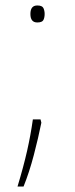

<svg xmlns="http://www.w3.org/2000/svg" viewBox="-20 -552 274 701"><path d="M143 -501Q143 -513 138.5 -522.5Q134 -532 116 -532Q91 -532 91 -501Q91 -470 116 -470Q134 -470 138.5 -479Q143 -488 143 -501ZM100 -116Q92 -59 79 -1.5Q66 56 44 129H66Q87 77 103.5 14Q120 -49 131 -104L128 -116Z"/></svg>

Font: Noto Sans Devanagari Extra Condensed Thin
Style: Regular
Weight: 250
Width: 2
Designer: Monotype Design Team
Foundry: Monotype Imaging Inc.
Version: 1.000